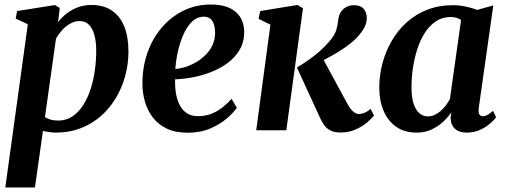

<svg xmlns="http://www.w3.org/2000/svg" viewBox="-20 -578 2244 852"><path d="M3.5 254 103.5 -470.5 49.5 -495.5 56 -529 223.5 -555.5 245.5 -542.5 237.5 -479.5Q253 -500 275.2 -517.5Q297.5 -535 325.2 -545.5Q353 -556 385.5 -556Q439 -556 475.8 -531.5Q512.5 -507 531.2 -461Q550 -415 550 -349.5Q550 -294.5 535.8 -241.8Q521.5 -189 494.2 -143.2Q467 -97.5 427.8 -63Q388.5 -28.5 338 -9Q287.5 10.5 227 10.5Q213.5 10.5 199 8.2Q184.5 6 170.5 3.5L135 254ZM179.5 -58.5Q190.5 -51 205 -47Q219.5 -43 238 -43Q274 -43 301.5 -61.5Q329 -80 349 -111.2Q369 -142.5 382 -182.5Q395 -222.5 401 -266.5Q407 -310.5 407 -353.5Q407 -392.5 399 -422Q391 -451.5 375 -468Q359 -484.5 334 -484.5Q311.5 -484.5 291.2 -473Q271 -461.5 255 -443.5Q239 -425.5 228.5 -407Z M1031 -100Q1017.5 -79.5 987.5 -53.2Q957.5 -27 913.5 -8Q869.5 11 813 11Q758.5 11 720.2 -7.2Q682 -25.5 658 -57Q634 -88.5 623 -127.5Q612 -166.5 612 -207.5Q612 -281.5 634.8 -345.2Q657.5 -409 698.8 -456.8Q740 -504.5 795.2 -531.2Q850.5 -558 915 -558Q966.5 -558 999 -542.5Q1031.5 -527 1047.2 -500.2Q1063 -473.5 1063.5 -440Q1064.5 -393.5 1044.2 -358.5Q1024 -323.5 990.2 -298.5Q956.5 -273.5 915.5 -257.8Q874.5 -242 833.2 -234.5Q792 -227 757 -226Q756 -191 761.2 -161.2Q766.5 -131.5 778.8 -109.2Q791 -87 810.8 -74.8Q830.5 -62.5 858 -62.5Q891.5 -62.5 919 -73.5Q946.5 -84.5 968.5 -102.2Q990.5 -120 1007.5 -139.5ZM885.5 -504Q855 -504 832.2 -482Q809.5 -460 794 -425Q778.5 -390 769.5 -349.8Q760.5 -309.5 758 -272Q780 -273.5 804.8 -281.5Q829.5 -289.5 852.8 -303.5Q876 -317.5 894.8 -336.8Q913.5 -356 924.2 -380.8Q935 -405.5 934.5 -435Q933.5 -470 921 -487Q908.5 -504 885.5 -504Z M1117 0 1180 -468.5 1127.5 -494.5 1134.5 -529 1300 -556 1324.5 -541.5 1250.5 0ZM1491 10Q1463 10 1445.8 0.8Q1428.5 -8.5 1418.2 -23.2Q1408 -38 1400.5 -54.5L1297.5 -278.5Q1327 -296 1352 -313.8Q1377 -331.5 1399 -351Q1421 -370.5 1440 -392.5Q1464.5 -420 1471.8 -443.8Q1479 -467.5 1480.5 -487.5Q1483 -511.5 1493.8 -526.5Q1504.5 -541.5 1519.5 -548.2Q1534.5 -555 1549.5 -555Q1580 -555 1593.5 -539Q1607 -523 1607.5 -501Q1608 -477.5 1598.2 -458.5Q1588.5 -439.5 1575 -424Q1558.5 -403.5 1533.2 -383.8Q1508 -364 1479.2 -346.5Q1450.5 -329 1422.8 -315Q1395 -301 1373 -291.5L1403 -336L1521 -118.5Q1533 -96 1546.2 -84Q1559.5 -72 1573 -72Q1582.5 -72 1596.5 -77.2Q1610.5 -82.5 1624.5 -95L1639.5 -65.5Q1630 -52.5 1609.2 -34.8Q1588.5 -17 1558.2 -3.5Q1528 10 1491 10Z M2104.5 -99Q2102 -78 2107.5 -70Q2113 -62 2123 -62Q2131.5 -62 2142.2 -67.5Q2153 -73 2168 -86L2181.5 -57.5Q2174.5 -47.5 2156.5 -31.2Q2138.5 -15 2111.5 -2.2Q2084.5 10.5 2050 10.5Q2017.5 10.5 1998.8 -6.8Q1980 -24 1979.5 -55L1983 -79.5Q1968 -57.5 1945.8 -37Q1923.5 -16.5 1894.5 -3Q1865.5 10.5 1829 10.5Q1775 10.5 1738 -15.5Q1701 -41.5 1682 -86.8Q1663 -132 1663 -189.5Q1663 -243.5 1677 -296.5Q1691 -349.5 1718 -396.2Q1745 -443 1784.5 -478.8Q1824 -514.5 1875.8 -534.8Q1927.5 -555 1990.5 -555Q2018 -555 2047 -548.8Q2076 -542.5 2097.5 -534L2169 -554ZM2026 -489.5Q2017 -495.5 2005.5 -499Q1994 -502.5 1980 -502.5Q1943 -502.5 1914.5 -483.5Q1886 -464.5 1865.2 -432.2Q1844.5 -400 1831.5 -359.2Q1818.5 -318.5 1812.2 -275Q1806 -231.5 1806 -190Q1806 -147 1815.2 -118.2Q1824.5 -89.5 1841 -75.5Q1857.5 -61.5 1879 -61.5Q1894 -61.5 1908 -67.8Q1922 -74 1934.8 -85Q1947.5 -96 1958 -109.8Q1968.5 -123.5 1976.5 -138.5Z"/></svg>

Font: Merriweather 48pt
Style: Bold Italic
Weight: 700
Italic angle: -7.8°
Version: Version 2.101